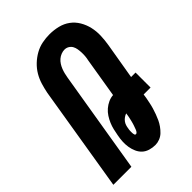

<svg xmlns="http://www.w3.org/2000/svg" viewBox="-221 -838 941 941"><g transform="rotate(-45 250.0 -367.5)"><path d="M286 8Q267 8 248.5 2.5Q230 -3 217 -15Q204 -27 196.5 -44Q189 -61 186 -79.5Q183 -98 184 -117.5Q185 -137 189 -157Q192 -174 196 -191Q200 -208 207 -224.5Q214 -241 224 -256.5Q234 -272 248 -284Q262 -296 278.5 -303.5Q295 -311 312 -312L346 -518Q349 -531 350 -543.5Q351 -556 350.5 -568.5Q350 -581 348 -593Q346 -605 340.5 -615Q335 -625 324.5 -631.5Q314 -638 301 -638Q290 -638 278 -633.5Q266 -629 256 -620.5Q246 -612 239 -601Q232 -590 227.5 -578.5Q223 -567 220 -555Q217 -543 215 -531L127 0H2L92 -548Q97 -573 104.5 -598Q112 -623 125.5 -646Q139 -669 159 -688Q179 -707 202.5 -720Q226 -733 251.5 -738Q277 -743 302 -743Q332 -743 360.5 -736Q389 -729 411.5 -712.5Q434 -696 448.5 -671.5Q463 -647 469.5 -619Q476 -591 475 -561Q474 -531 469 -501L437 -312H468V-208H420L417 -187Q414 -172 411 -157Q408 -142 403.5 -127Q399 -112 393.5 -97Q388 -82 381.5 -68Q375 -54 365.5 -40.5Q356 -27 344 -15.5Q332 -4 316.5 2Q301 8 286 8ZM256 -97Q261 -97 265 -102.5Q269 -108 271 -113.5Q273 -119 275 -124.5Q277 -130 279 -135.5Q281 -141 282.5 -147Q284 -153 285.5 -158.5Q287 -164 288 -169.5Q289 -175 290.5 -180.5Q292 -186 292.5 -192Q293 -198 294 -203Q285 -200 276.5 -194Q268 -188 262 -180Q256 -172 253 -162.5Q250 -153 249 -144Q248 -140 247.5 -135.5Q247 -131 247 -126.5Q247 -122 247 -118Q247 -114 247.5 -109.5Q248 -105 249.5 -101Q251 -97 256 -97Z"/></g></svg>

Font: Iosevka Extrabold
Style: Italic
Weight: 800
Italic angle: -9°
Monospace: yes
Designer: Belleve Invis
Foundry: Belleve Invis
Version: Version 32.5.0; ttfautohint (v1.8.4)